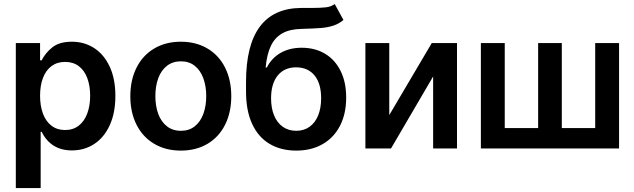

<svg xmlns="http://www.w3.org/2000/svg" viewBox="-20 -747 3192 966"><path d="M59.6 -530.3H181.6V-443.4H189.5Q209.5 -482.4 244.6 -509.8Q279.8 -537.1 341.8 -537.1Q403.8 -537.1 453.4 -505.4Q502.9 -473.6 531.7 -412.1Q560.5 -350.6 560.5 -264.6Q560.5 -179.2 532.2 -117.2Q503.9 -55.2 454.3 -22.7Q404.8 9.8 341.8 9.8Q236.3 9.8 189.5 -84H184.6V199.2H59.6ZM307.6 -92.8Q347.7 -92.8 376 -114.7Q404.3 -136.7 418.9 -175.8Q433.6 -214.8 433.6 -265.6Q433.6 -315.4 419.2 -354Q404.8 -392.6 376.5 -414.1Q348.1 -435.5 307.6 -435.5Q267.6 -435.5 239.3 -414.6Q210.9 -393.6 196.3 -355.2Q181.6 -316.9 181.6 -265.6Q181.6 -213.9 196.3 -174.8Q210.9 -135.7 239.3 -114.3Q267.6 -92.8 307.6 -92.8Z M635.7 -262.7Q635.7 -344.7 667 -406.7Q698.2 -468.8 755.9 -502.9Q813.5 -537.1 889.6 -537.1Q966.3 -537.1 1023.9 -502.9Q1081.5 -468.8 1112.5 -406.7Q1143.6 -344.7 1143.6 -262.7Q1143.6 -181.2 1112.3 -119.1Q1081.1 -57.1 1023.7 -23.2Q966.3 10.7 889.6 10.7Q813.5 10.7 755.9 -23.4Q698.2 -57.6 667 -119.4Q635.7 -181.2 635.7 -262.7ZM1017.6 -263.7Q1017.6 -313 1003.2 -352.8Q988.8 -392.6 960.2 -415.5Q931.6 -438.5 890.6 -438.5Q848.6 -438.5 819.6 -415.5Q790.5 -392.6 776.1 -353Q761.7 -313.5 761.7 -263.7Q761.7 -213.9 776.1 -174.3Q790.5 -134.8 819.6 -111.8Q848.6 -88.9 890.6 -88.9Q931.6 -88.9 960.2 -111.8Q988.8 -134.8 1003.2 -174.3Q1017.6 -213.9 1017.6 -263.7Z M1498 -601.6Q1438.5 -600.6 1400.9 -579.6Q1363.3 -558.6 1343 -516.6Q1322.8 -474.6 1316.4 -407.2H1322.3Q1347.2 -455.6 1392.3 -481.2Q1437.5 -506.8 1498 -506.8Q1564 -506.8 1614.5 -477.1Q1665 -447.3 1693.4 -390.6Q1721.7 -334 1721.7 -255.9Q1721.7 -174.8 1690.9 -114.7Q1660.2 -54.7 1603.5 -22Q1546.9 10.7 1470.7 10.7Q1393.1 10.7 1336.2 -23.2Q1279.3 -57.1 1248.5 -123.8Q1217.8 -190.4 1217.8 -286.1V-334Q1217.8 -704.1 1494.1 -707H1543.9Q1594.7 -707 1620.4 -710.2Q1646 -713.4 1664.1 -726.6L1708 -646.5Q1685.5 -627.4 1657.5 -618.2Q1629.4 -608.9 1595.7 -606.2Q1562 -603.5 1498 -601.6ZM1595.7 -252.9Q1595.7 -327.1 1562.3 -367.7Q1528.8 -408.2 1469.7 -408.2Q1411.1 -408.2 1377.7 -367.7Q1344.2 -327.1 1343.8 -252.9Q1343.8 -203.1 1359.1 -166Q1374.5 -128.9 1403.1 -108.9Q1431.6 -88.9 1470.7 -88.9Q1508.8 -88.9 1537.1 -108.9Q1565.4 -128.9 1580.6 -166Q1595.7 -203.1 1595.7 -252.9Z M2152.3 -530.3H2279.3V0H2159.2V-362.3L1947.3 0H1818.4V-530.3H1938.5V-168Z M2519.5 -530.3V-102.5H2687.5V-530.3H2806.6V-102.5H2974.6V-530.3H3094.7V0H2399.4V-530.3Z"/></svg>

Font: Pretendard Std SemiBold
Style: Regular
Weight: 600
Designer: Base glyphs from Inter by Rasmus Andersson; Hangeul glyphs from Noto Sans CJK(Source Han Sans) by Jang Soo-young and Kan
Foundry: Kil Hyung-jin
Version: Version 1.309